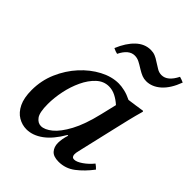

<svg xmlns="http://www.w3.org/2000/svg" viewBox="-207 -837 964 964"><g transform="rotate(45 275.5 -354.5)"><path d="M146 11Q115 11 87 -5.5Q59 -22 42 -57Q25 -92 25 -147Q25 -215 51 -275Q77 -335 119 -381Q161 -427 211.5 -453.5Q262 -480 311 -480Q330 -480 354 -474.5Q378 -469 404 -456Q425 -459 447.5 -462Q470 -465 494 -469L497 -465Q485 -423 476 -385.5Q467 -348 458 -309L412 -111Q411 -104 408 -93Q405 -82 405 -72Q405 -63 409 -57Q413 -51 423 -51Q440 -51 466 -69Q492 -87 513 -113Q526 -104 536 -93Q502 -48 463 -18Q424 12 375 12Q338 12 322 -6.5Q306 -25 306 -53Q306 -80 317 -115H312Q275 -51 232.5 -20Q190 11 146 11ZM378 -393Q357 -412 334 -423.5Q311 -435 287 -435Q250 -435 221 -408Q192 -381 172 -338.5Q152 -296 142 -247.5Q132 -199 132 -155Q132 -95 148 -73.5Q164 -52 186 -52Q212 -52 243.5 -77.5Q275 -103 305.5 -159.5Q336 -216 358 -309ZM505 -721Q513 -719 520.5 -716Q528 -713 535 -710Q512 -648 476.5 -616.5Q441 -585 400 -585Q384 -585 370 -590.5Q356 -596 338 -607Q316 -621 301 -628.5Q286 -636 269 -636Q228 -636 200 -579Q186 -582 170 -590Q194 -648 228.5 -680.5Q263 -713 306 -713Q323 -713 337 -707.5Q351 -702 367 -691Q385 -680 400 -670.5Q415 -661 433 -661Q475 -661 505 -721Z"/></g></svg>

Font: Tiro Devanagari Sanskrit
Style: Italic
Weight: 400
Italic angle: -11°
Designer: Devanagari: John Hudson & Fiona Ross, assisted by Paul Hanslow. Latin: John Hudson with Paul Hanslow, assisted by Kaja S
Foundry: Tiro Typeworks Ltd.
Version: Version 1.52